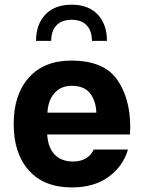

<svg xmlns="http://www.w3.org/2000/svg" viewBox="-20 -797 610 822"><path d="M286.6 -776.9C238.3 -776.9 201.2 -762.7 174.3 -734.9C147.5 -706.5 134.3 -668.9 134.3 -622.1H199.2C199.2 -680.2 231.4 -712.4 286.6 -712.4C341.8 -712.4 373.5 -680.2 373.5 -622.1H438C438 -668.9 424.8 -706.5 398.4 -734.9C372.1 -762.7 335 -776.9 286.6 -776.9ZM536.6 -221.2C537.1 -231.4 537.6 -242.2 537.6 -252.4C537.6 -335.4 518.6 -403.8 480.5 -457.5C442.4 -510.7 377.4 -537.6 285.2 -537.6C208 -537.6 147.5 -513.7 104 -465.3C60.5 -417 38.6 -350.6 38.6 -266.1C38.6 -181.6 60.5 -115.2 104 -66.9C147.5 -18.6 208.5 5.4 287.6 5.4C351.6 5.4 404.3 -9.8 445.8 -40.5C486.8 -70.8 514.2 -109.4 527.8 -156.7H381.3C367.7 -126 337.4 -105.5 293 -105.5C222.7 -105.5 186 -150.4 182.1 -221.2ZM183.1 -314.5C184.6 -348.6 194.3 -376.5 212.9 -397.9C231 -418.9 255.9 -429.7 286.6 -429.7C322.3 -429.7 348.6 -418.9 365.7 -397.5C382.3 -376 391.1 -348.1 392.6 -314.5Z"/></svg>

Font: Estedad Bold
Style: Regular
Weight: 700
Designer: Amin Abedi
Version: Version 7.3